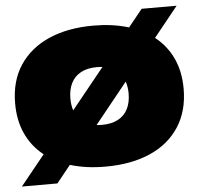

<svg xmlns="http://www.w3.org/2000/svg" viewBox="-49 -655 793 765"><g transform="rotate(-5 347.0 -272.0)"><path d="M347 10Q271 10 209 -8.5Q147 -27 102.5 -63Q58 -99 34 -151.5Q10 -204 10 -272Q10 -362 52 -425Q94 -488 169.5 -521Q245 -554 347 -554Q423 -554 485 -535.5Q547 -517 591.5 -481Q636 -445 660 -392.5Q684 -340 684 -272Q684 -183 642.5 -119.5Q601 -56 525.5 -23Q450 10 347 10ZM347 -157Q386 -157 412 -171Q438 -185 451 -211Q464 -237 464 -272Q464 -299 456.5 -320.5Q449 -342 434.5 -357Q420 -372 398 -380Q376 -388 347 -388Q309 -388 283 -374Q257 -360 244 -334Q231 -308 231 -272Q231 -245 238.5 -224Q246 -203 260.5 -188Q275 -173 296.5 -165Q318 -157 347 -157ZM8 60 545 -604H685L150 60Z"/></g></svg>

Font: Mona Sans Expanded Black
Style: Regular
Weight: 900
Width: 7
Designer: Deni Anggara
Foundry: GitHub
Version: Version 2.000